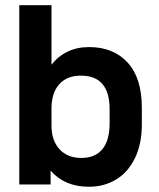

<svg xmlns="http://www.w3.org/2000/svg" viewBox="-20 -710 611 739"><path d="M174.8 -53.2V0H54.2V-689.9H178.2V-460.9Q203.1 -493.2 240.2 -511.2Q275.9 -528.8 323.2 -528.8Q416.5 -528.8 471.2 -469.2Q525.9 -409.7 525.9 -295.9V-231Q525.9 -155.8 499.5 -101.6Q473.1 -46.9 426.8 -19Q380.9 8.8 321.8 8.8Q229 8.8 174.8 -53.2ZM401.9 -235.8V-290Q401.9 -418.9 291 -418.9Q237.8 -418.9 208 -385.7Q178.2 -352.5 178.2 -292V-226.1Q178.2 -169.4 209 -135.7Q239.7 -102.1 293 -102.1Q346.2 -102.1 374 -135.7Q401.9 -169.4 401.9 -235.8Z"/></svg>

Font: D-DIN Exp
Style: DINExp-Bold
Weight: 700
Width: 7
Designer: Charles Nix
Foundry: Datto Inc.
Version: Version 1.00